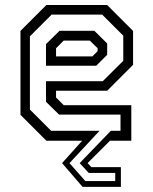

<svg xmlns="http://www.w3.org/2000/svg" viewBox="-20 -560 610 764"><path d="M308.5 183.5 227 89 307 0H164.5L61.5 -103V-437L164.5 -540H406.5L509.5 -437V-302L406.5 -199H203V-172L233.5 -141.5H502.5V0H417.5L328.5 89L343.5 105H461V183.5ZM319.5 160.5H438.5V128H333L297 89L421 -39.5H459.5V-104H215L163 -155V-237H389L470.5 -318V-418L386.5 -502H185.5L99 -415.5V-124L183.5 -39.5H376L256.5 89ZM163 -298.5V-384.5L217 -437.5H355.5L406.5 -387V-342L363 -298.5ZM203 -335.5H347.5L368.5 -356.5V-368L337.5 -398.5H233.5L203 -368Z"/></svg>

Font: Tourney
Style: Regular
Weight: 400
Designer: Tyler Finck
Foundry: Etcetera Type Co
Version: Version 1.015